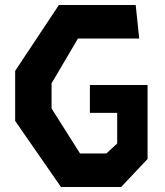

<svg xmlns="http://www.w3.org/2000/svg" viewBox="-20 -750 660 770"><path d="M40.8 -265V-465.8L216.2 -730H524.2L538.3 -595.4H292.6L186.8 -415.8V-315L300.9 -134.6H406.7L450 -174.7V-337.4L484.8 -297.4H340.5V-409H571.8V-112.4L465.8 0H224.6Z"/></svg>

Font: Monaspace Krypton Var ExLight
Style: Regular
Weight: 200
Designer: Riley Cran and the Lettermatic Team
Version: Version 1.200 (Monaspace Krypton Var)